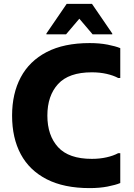

<svg xmlns="http://www.w3.org/2000/svg" viewBox="-20 -953 688 985"><path d="M42 -360Q42 -473 86.5 -556.5Q131 -640 219.5 -686Q308 -732 440 -732Q491 -732 532 -724Q573 -716 597 -706V-553H586Q562 -566 527 -574Q492 -582 451 -582Q333 -582 278 -522Q223 -462 223 -360Q223 -258 278 -198Q333 -138 451 -138Q492 -138 527 -146Q562 -154 586 -167H597V-14Q573 -4 532 4Q491 12 440 12Q308 12 219.5 -33.5Q131 -79 86.5 -162Q42 -245 42 -360ZM218 -777V-781L322 -933H452L556 -781V-777H455L387 -857L319 -777Z"/></svg>

Font: Kufam
Style: Bold
Weight: 700
Designer: Wael Morcos, Artur Schmal
Foundry: Original Type
Version: Version 1.300; ttfautohint (v1.8.3)